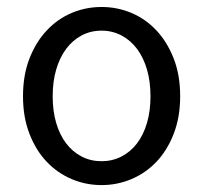

<svg xmlns="http://www.w3.org/2000/svg" viewBox="-20 -518 582 550"><path d="M45.9 -242.2Q45.9 -303.2 64.5 -350.6Q83 -397.9 114 -430.9Q145 -463.9 185.5 -481Q226.1 -498 271 -498Q315.9 -498 356.4 -481Q397 -463.9 428 -430.9Q459 -397.9 477.5 -350.6Q496.1 -303.2 496.1 -242.2Q496.1 -182.1 477.5 -134.5Q459 -86.9 428 -54.4Q397 -22 356.4 -4.9Q315.9 12.2 271 12.2Q226.1 12.2 185.5 -4.9Q145 -22 114 -54.4Q83 -86.9 64.5 -134.5Q45.9 -182.1 45.9 -242.2ZM130.9 -242.2Q130.9 -200.2 140.9 -166Q150.9 -131.8 169.4 -107.4Q188 -83 213.9 -69.6Q239.7 -56.2 271 -56.2Q301.8 -56.2 327.9 -69.6Q354 -83 372.6 -107.4Q391.1 -131.8 401.1 -166Q411.1 -200.2 411.1 -242.2Q411.1 -284.2 401.1 -318.6Q391.1 -353 372.6 -377.9Q354 -402.8 327.9 -416.5Q301.8 -430.2 271 -430.2Q239.7 -430.2 213.9 -416.5Q188 -402.8 169.4 -377.9Q150.9 -353 140.9 -318.6Q130.9 -284.2 130.9 -242.2Z"/></svg>

Font: Pyidaungsu
Style: Regular
Weight: 400
Designer: Sun Tun
Foundry: MCF
Version: Version 2.053; ttfautohint (v1.8.2)